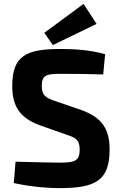

<svg xmlns="http://www.w3.org/2000/svg" viewBox="-20 -955 622 988"><path d="M477 -832 410 -935 208 -786 252 -723ZM325 -261C371 -246 390 -234 390 -185C390 -129 368 -118 288 -118C244 -118 188 -120 60 -123L51 -13C157 10 244 13 288 13C476 13 544 -29 544 -186C544 -287 508 -350 398 -389L267 -434C215 -451 195 -464 195 -512C195 -571 221 -575 295 -575C368 -575 453 -574 511 -572L521 -676C444 -698 362 -703 294 -703C116 -703 43 -670 43 -512C43 -410 81 -348 186 -310Z"/></svg>

Font: SnT
Style: Bold
Weight: 700
Designer: Natanael Gama
Version: Version 1.001;PS 001.001;hotconv 1.0.70;makeotf.lib2.5.58329